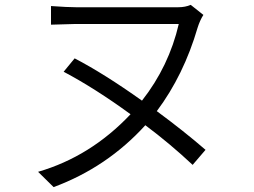

<svg xmlns="http://www.w3.org/2000/svg" viewBox="-20 -722 1040 785"><path d="M820.3 -109.4 767.6 -47.9Q673.8 -135.7 574.2 -210Q418 -38.1 199.2 43L135.7 -19.5Q350.6 -82 513.7 -254.9Q369.1 -360.4 240.2 -428.7L285.2 -483.4Q405.3 -420.9 560.5 -310.5Q670.9 -451.2 710.9 -624H290Q270.5 -624 188.5 -621.1V-697.3Q256.8 -692.4 290 -692.4H709Q737.3 -692.4 759.8 -702.1L811.5 -661.1Q796.9 -637.7 788.1 -609.4Q731.4 -415 621.1 -267.6Q732.4 -185.5 820.3 -109.4Z"/></svg>

Font: Gen Shin Gothic Normal
Style: Regular
Weight: 300
Designer: [Source Han Sans]
Ryoko NISHIZUKA  (kana & ideographs); Paul D. Hunt (Latin, Greek & Cyrillic); Wenlong ZHANG  (bopomofo
Version: Version 1.002.20150607